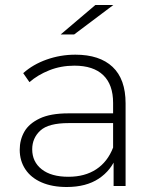

<svg xmlns="http://www.w3.org/2000/svg" viewBox="-20 -745 623 769"><path d="M435 0V-119L433 -137V-333Q433 -406 393.5 -444Q354 -482 278 -482Q224 -482 177.5 -463.5Q131 -445 98 -416L73 -452Q112 -487 167 -506.5Q222 -526 282 -526Q379 -526 431 -477Q483 -428 483 -331V0ZM247 4Q189 4 146.5 -14.5Q104 -33 81.5 -67Q59 -101 59 -145Q59 -185 77.5 -217.5Q96 -250 139 -270.5Q182 -291 254 -291H446V-252H255Q174 -252 141.5 -222Q109 -192 109 -147Q109 -97 147 -67Q185 -37 254 -37Q320 -37 365.5 -67Q411 -97 433 -154L447 -120Q426 -63 375.5 -29.5Q325 4 247 4ZM223 -607 362 -725H434L277 -607Z"/></svg>

Font: Montserrat Thin Light
Style: Regular
Weight: 300
Version: Version 9.000